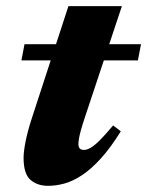

<svg xmlns="http://www.w3.org/2000/svg" viewBox="-20 -588 478 623"><path d="M49.5 -392 59.5 -444.5H437.5L427.5 -392ZM258.5 -216.5Q247.5 -184 242.5 -165.5Q237.5 -147 236 -137Q234.5 -127 234.5 -120.5Q234.5 -110 239.2 -105.8Q244 -101.5 252.5 -101.5Q262 -101.5 274.5 -108.8Q287 -116 304.5 -133.5Q322 -151 347 -181L372 -162Q338.5 -108 307 -73.5Q275.5 -39 246 -19.5Q216.5 0 189 7.5Q161.5 15 136 15Q101 15 78.8 -4.5Q56.5 -24 56.5 -76Q56.5 -96 63 -129Q69.5 -162 83.5 -205L202 -568H375.5Z"/></svg>

Font: Newsreader 24pt ExtraBold
Style: Italic
Weight: 800
Italic angle: -17°
Designer: Hugues Gentile
Foundry: Production Type
Version: Version 1.003